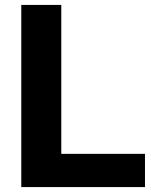

<svg xmlns="http://www.w3.org/2000/svg" viewBox="-20 -760 614 780"><path d="M66.5 0V-740H229V-135H569V0Z"/></svg>

Font: Encode Sans
Style: Bold
Weight: 700
Designer: Multiple Designers
Foundry: Impallari Type
Version: Version 3.002; ttfautohint (v1.8.3) -l 8 -r 50 -G 200 -x 14 